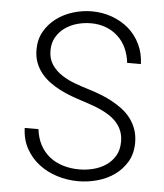

<svg xmlns="http://www.w3.org/2000/svg" viewBox="-52 -767 705 823"><g transform="rotate(5 300.0 -356.0)"><path d="M483.4 -174.8Q483.4 -199.7 475.8 -219.5Q468.3 -239.3 454.8 -254.9Q441.4 -270.5 423.8 -282.5Q406.2 -294.4 386.2 -303.7Q366.2 -313 345.2 -320.3Q324.2 -327.6 304.7 -334Q279.8 -341.8 254.2 -351.3Q228.5 -360.8 204.3 -373.3Q180.2 -385.7 158.9 -401.6Q137.7 -417.5 121.8 -437.5Q106 -457.5 96.9 -482.2Q87.9 -506.8 87.9 -537.1Q87.9 -581.5 107.7 -615.7Q127.4 -649.9 159.2 -673.3Q190.9 -696.8 230.7 -708.7Q270.5 -720.7 311 -720.7Q356.4 -720.7 397.5 -705.8Q438.5 -690.9 469.5 -664.1Q500.5 -637.2 519 -598.9Q537.6 -560.5 539.1 -513.7H480Q476.1 -548.3 462.9 -576.9Q449.7 -605.5 427.7 -626Q405.8 -646.5 376.2 -658Q346.7 -669.4 311 -669.4Q281.2 -669.4 252.2 -661.4Q223.1 -653.3 200 -637Q176.8 -620.6 162.4 -595.9Q147.9 -571.3 147.9 -538.1Q147.9 -502.4 164.8 -477.5Q181.6 -452.6 207.5 -435.5Q233.4 -418.5 264.4 -407Q295.4 -395.5 323.2 -387.2Q349.1 -379.4 375.5 -369.4Q401.9 -359.4 426.5 -346.2Q451.2 -333 472.7 -316.7Q494.1 -300.3 510 -279.3Q525.9 -258.3 534.9 -232.7Q543.9 -207 543.9 -175.8Q543.9 -128.9 523.7 -94.2Q503.4 -59.6 471.2 -36.4Q439 -13.2 397.9 -1.7Q356.9 9.8 314.9 9.8Q268.1 9.8 224.1 -3.9Q180.2 -17.6 145.8 -43.9Q111.3 -70.3 89.8 -109.1Q68.4 -147.9 66.9 -197.8H126Q130.4 -159.7 146.2 -130.1Q162.1 -100.6 187 -80.8Q211.9 -61 244.6 -51Q277.3 -41 314.9 -41Q346.2 -41 376.2 -48.8Q406.2 -56.6 430.2 -73Q454.1 -89.4 468.8 -114.5Q483.4 -139.6 483.4 -174.8Z"/></g></svg>

Font: TypoPRO Roboto Mono
Style: Regular
Weight: 300
Designer: Google
Version: Version 2.000986; 2015; ttfautohint (v1.3)